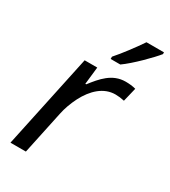

<svg xmlns="http://www.w3.org/2000/svg" viewBox="-188 -858 838 949"><g transform="rotate(30 231.0 -383.0)"><path d="M116 0 168 -245C175 -280 188 -315 205 -349C240 -417 292 -466 359 -466C375 -466 392 -464 410 -460L429 -539C412 -544 390 -546 371 -546C295 -546 250 -491 208 -437H203L214 -536H142L28 0ZM305 -606C355 -641 435 -722 462 -756V-766H362C333 -723 284 -657 250 -619V-606Z"/></g></svg>

Font: BC Sans
Style: Italic
Weight: 400
Italic angle: -12°
Designer: Monotype Design Team
Designer: Province of B.C.
Foundry: Monotype Imaging Inc.
Version: Version 2.000;GOOG;noto-source:20170915:90ef993387c0